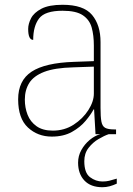

<svg xmlns="http://www.w3.org/2000/svg" viewBox="-20 -562 557 804"><path d="M197 10Q138 10 97 -28Q56 -66 56 -146Q56 -225 112.5 -262Q169 -299 290 -303L373 -306V-371Q373 -414 364 -446.5Q355 -479 327 -498Q299 -517 242 -517Q168 -517 143.5 -484.5Q119 -452 119 -395Q98 -395 98 -441Q98 -462 110 -485.5Q122 -509 153.5 -525.5Q185 -542 242 -542Q330 -542 365.5 -499.5Q401 -457 401 -386V-110Q401 -73 404.5 -53.5Q408 -34 420 -27Q432 -20 459 -20H466V0H380L374 -104H372Q361 -83 338.5 -56Q316 -29 281 -9.5Q246 10 197 10ZM201 -15Q250 -15 288.5 -40Q327 -65 350 -101Q373 -137 373 -170V-283L287 -280Q209 -278 165 -261Q121 -244 102.5 -214.5Q84 -185 84 -145Q84 -111 95.5 -81.5Q107 -52 133 -33.5Q159 -15 201 -15ZM409 222Q360 222 333.5 194Q307 166 307 119Q307 91 320.5 66.5Q334 42 355.5 24Q377 6 400 0H435Q417 6 393 20Q369 34 351 57Q333 80 333 113Q333 162 357 180Q381 198 409 198Q425 198 437 195Q449 192 469 186V207Q454 214 439 218Q424 222 409 222Z"/></svg>

Font: Noto Serif Myanmar Thin
Style: Regular
Weight: 100
Designer: Ben Mitchell and the Monotype Design Team
Foundry: Monotype Imaging Inc.
Version: Version 2.106; ttfautohint (v1.8.4.7-5d5b)